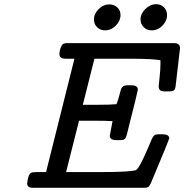

<svg xmlns="http://www.w3.org/2000/svg" viewBox="-20 -898 881 918"><path d="M109.9 -21Q113.8 -63 128.9 -71.8Q133.8 -74.7 153.8 -75.2H200.2L335.9 -617.2H294.9Q264.2 -617.2 264.2 -638.2Q264.2 -658.2 273.9 -678.2Q279.8 -692.4 301.8 -691.9H811Q840.8 -691.9 840.8 -668L819.8 -487.8Q817.9 -469.7 810.5 -465.3Q803.2 -460.9 787.1 -460.9H768.1Q751 -460.9 744.9 -467Q738.8 -473.1 738.8 -485.8Q738.8 -492.7 742.9 -527.3Q747.1 -562 747.1 -590.8V-609.9Q710.9 -616.7 616.2 -617.2H432.1L431.2 -616.2L376 -397H445.8Q506.8 -397 537.1 -399.9Q544.9 -419.9 550.5 -441.9Q556.2 -463.9 558.6 -471.4Q561 -479 568.1 -484.6Q575.2 -490.2 588.9 -490.2H608.9Q638.7 -490.2 639.2 -469.2Q639.2 -463.4 589.8 -268.1Q588.9 -265.1 587.4 -258.5Q585.9 -252 585 -250Q584 -248 582.5 -243.4Q581.1 -238.8 579.6 -237.3Q578.1 -235.8 575.7 -233.4Q573.2 -231 570.1 -230Q566.9 -229 562.5 -228.5Q558.1 -228 551.8 -228H536.1Q505.4 -228 504.9 -249Q504.9 -250 518.1 -318.8Q490.2 -320.8 433.1 -320.8H357.9L295.9 -75.2H452.1Q542 -75.2 581.5 -78.1Q621.1 -81.1 628.7 -84.5Q636.2 -87.9 643.1 -99.1Q661.1 -126 706.1 -233.9Q711.9 -246.1 718 -251Q724.1 -255.9 738.8 -255.9H757.8Q788.6 -255.9 789.1 -236.8Q789.1 -231 701.2 -22Q695.3 -8.8 689.2 -4.4Q683.1 0 668.9 0H138.2Q109.9 0 109.9 -21ZM429.2 -805.2Q429.2 -832 451.7 -854.5Q474.1 -877 502.9 -877Q524.9 -877 540.5 -863Q556.2 -849.1 556.2 -826.2Q556.2 -798.3 533.7 -775.6Q511.2 -752.9 481.9 -752.9Q460 -752.9 444.6 -767.6Q429.2 -782.2 429.2 -805.2ZM651.9 -805.2Q651.9 -832 675 -855Q698.2 -877.9 727.1 -877.9Q749 -877.9 763.9 -863Q778.8 -848.1 778.8 -825.2Q778.8 -798.3 756.8 -775.6Q734.9 -752.9 705.1 -752.9Q682.1 -752.9 667 -768.1Q651.9 -783.2 651.9 -805.2Z"/></svg>

Font: CMU Concrete
Style: BoldItalic
Weight: 700
Italic angle: -14.04°
Version: Version 0.7.0